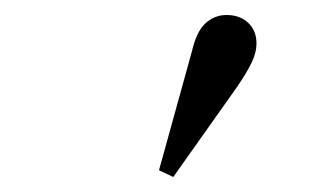

<svg xmlns="http://www.w3.org/2000/svg" viewBox="-20 -764 440 256"><path d="M192 -537 236 -696Q242 -722 254 -733Q266 -744 282 -744Q300 -744 311 -733.5Q322 -723 322 -706Q322 -694 315.5 -680.5Q309 -667 296 -648L211 -528Z"/></svg>

Font: Source Serif 4 60pt SemiBold
Style: Regular
Weight: 600
Version: Version 4.004;hotconv 1.0.116;makeotfexe 2.5.65601